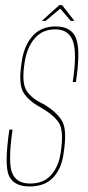

<svg xmlns="http://www.w3.org/2000/svg" viewBox="-20 -702 334 726"><path d="M92 3Q150 3 181.5 -31.2Q213 -65.5 220 -119.5Q234.5 -209 215.5 -243Q196.5 -277 145.5 -308Q100 -328.5 80.5 -359Q61 -389.5 73 -465Q81.5 -522 110.8 -556.5Q140 -591 189 -591Q241 -591 256.2 -545Q271.5 -499 255 -392H267Q285 -509.5 268 -555.8Q251 -602 191 -602Q134 -602 102 -564.5Q70 -527 62 -467.5Q49 -384.5 68.2 -352.8Q87.5 -321 133.5 -296Q183.5 -267.5 203 -237Q222.5 -206.5 209 -122Q201.5 -72.5 173.2 -40.2Q145 -8 93.5 -8Q42.5 -8 26 -47.8Q9.5 -87.5 27.5 -212H15.5Q-4.5 -77.5 14 -37.2Q32.5 3 92 3ZM138 -623H152.5L208 -669.5L247.5 -623H261.5L215 -682.5H204Z"/></svg>

Font: Anybody Thin Condensed
Style: Italic
Weight: 100
Width: 3
Italic angle: -10°
Version: Version 1.113;gftools[0.9.25]